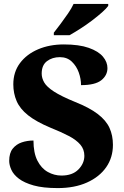

<svg xmlns="http://www.w3.org/2000/svg" viewBox="-20 -951 636 981"><path d="M275 10Q200 10 152 -3.5Q104 -17 76.5 -38Q49 -59 38 -83.5Q27 -108 27 -129Q27 -169 45 -191.5Q63 -214 91 -223.5Q119 -233 151 -233Q151 -170 171 -130.5Q191 -91 224 -72.5Q257 -54 294 -54Q350 -54 380.5 -85Q411 -116 411 -155Q411 -188 390.5 -212Q370 -236 332 -256Q294 -276 239 -298Q165 -329 123.5 -362Q82 -395 65 -434.5Q48 -474 48 -520Q48 -583 82 -628.5Q116 -674 174.5 -699Q233 -724 306 -724Q384 -724 433.5 -706.5Q483 -689 506 -661.5Q529 -634 529 -603Q529 -566 497.5 -541Q466 -516 394 -516Q394 -548 382.5 -580.5Q371 -613 347 -636Q323 -659 286 -659Q247 -659 220 -638.5Q193 -618 193 -575Q193 -552 206 -529.5Q219 -507 256 -483Q293 -459 364 -430Q437 -401 479.5 -368.5Q522 -336 539.5 -297.5Q557 -259 557 -211Q557 -146 522.5 -96.5Q488 -47 424.5 -18.5Q361 10 275 10ZM255 -784Q270 -803 289.5 -829Q309 -855 327.5 -882Q346 -909 356 -931H533V-921Q524 -908 501.5 -888Q479 -868 450 -846Q421 -824 390.5 -804.5Q360 -785 335 -771H255Z"/></svg>

Font: Noto Serif Kannada ExtraBold
Style: Regular
Weight: 800
Version: Version 2.003